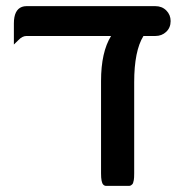

<svg xmlns="http://www.w3.org/2000/svg" viewBox="-20 -606 613 628"><path d="M449.2 -488.3Q418.9 -439.5 418.9 -336.9V-39.1Q418.9 -23.9 417.7 -17.3Q416.5 -10.7 415.3 -7.6Q414.1 -4.4 412.1 -2.7Q410.2 -1 408.7 0Q405.8 2 402.3 2H327.1Q321.8 2 317.9 -2Q314 -5.9 312.3 -14.9Q310.5 -23.9 310.5 -39.1V-340.8Q310.5 -435.5 343.3 -488.3H66.4Q53.2 -488.3 40.5 -475.1L25.4 -460.4V-529.3Q25.4 -573.7 51.8 -583.5Q58.6 -585.9 66.4 -585.9H488.3Q509.8 -585.9 523.9 -571.8Q538.1 -557.6 538.1 -537.1Q538.1 -515.6 523.7 -502Q509.3 -488.3 488.3 -488.3Z"/></svg>

Font: YuPearl-SemiBold
Style: SemiBold
Weight: 600
Designer: Max Yao
Foundry: Max-Everyday
Version: Version 1.011; ttfautohint (v1.8.3)